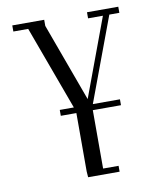

<svg xmlns="http://www.w3.org/2000/svg" viewBox="-83 -505 724 865"><g transform="rotate(-10 279.5 -72.5)"><path d="M32.2 -411.1V-439H178.2V-411.1L309.1 -53.2L441.9 -411.1H374V-439H517.1V-411.1H471.2L328.1 -26.9H452.1V0H323.2V267.1H394V293.9H250L248 267.1V0H176.8V-26.9H241.2L100.1 -411.1Z"/></g></svg>

Font: Dehuti
Style: Book
Weight: 400
Version: Version 1.2